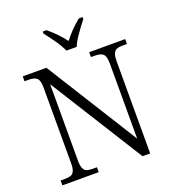

<svg xmlns="http://www.w3.org/2000/svg" viewBox="-162 -1056 1073 1182"><g transform="rotate(-20 374.0 -465.5)"><path d="M43 -32H70Q96 -32 110.5 -37.5Q125 -43 132.5 -60Q140 -77 140 -111V-605Q140 -652 124 -667Q108 -682 70 -682H43V-714H198L574 -113V-605Q574 -652 558 -667Q542 -682 503 -682H478V-714H714V-682H688Q662 -682 647.5 -676.5Q633 -671 625.5 -654Q618 -637 618 -603V0H568L185 -611V-111Q185 -77 192.5 -60Q200 -43 214.5 -37.5Q229 -32 255 -32H281V0H43ZM253 -918V-931H278Q338 -882 383 -822Q427 -880 489 -931H514V-918Q486 -883 458 -842.5Q430 -802 417 -771H350Q337 -802 309 -842.5Q281 -883 253 -918Z"/></g></svg>

Font: Noto Serif Light
Style: Regular
Weight: 300
Designer: Monotype Design Team
Foundry: Monotype Imaging Inc.
Version: Version 1.001